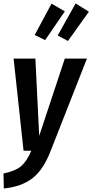

<svg xmlns="http://www.w3.org/2000/svg" viewBox="-39 -865 530 1102"><path d="M395 -845.2 471.2 -797.9 351.1 -629.9 292 -661.1ZM256.8 -844.2 333 -799.8 220.2 -634.8 160.2 -664.1ZM460 -528.8 251 2.9Q209.5 109.9 147 158.2Q84.5 206.5 -17.1 216.8L-19 130.9Q47.4 117.2 80.3 90.3Q113.3 63.5 141.1 0H96.2L39.1 -528.8H164.1L186 -85L333 -528.8Z"/></svg>

Font: Fira Sans Compressed Medium
Style: Italic
Weight: 500
Width: 3
Italic angle: -8°
Designer: Carrois Corporate & Edenspiekermann AG
Foundry: Carrois Corporate GbR & Edenspiekermann AG
Version: Version 4.203;PS 004.203;hotconv 1.0.88;makeotf.lib2.5.64775